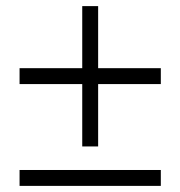

<svg xmlns="http://www.w3.org/2000/svg" viewBox="-20 -608 590 628"><path d="M301 -385H506V-333H301V-129H249V-333H44V-385H249V-588H301ZM44 0V-52H506V0Z"/></svg>

Font: EauTestSC
Style: Regular
Weight: 400
Designer: Christian Thalmann (Catharsis Fonts)
Version: Version 0.001;PS 000.001;hotconv 1.0.88;makeotf.lib2.5.64775